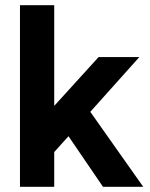

<svg xmlns="http://www.w3.org/2000/svg" viewBox="-20 -720 578 740"><path d="M57 0H189V-134L244 -195L377 0H532L328 -289L517 -500H360L189 -312V-700H57Z"/></svg>

Font: HB Figtree Prototype
Style: Bold
Weight: 700
Designer: Alfredo Marco Pradil
Foundry: Hanken Design Co.®
Version: Version 1.002;Glyphs 3.2 (3228)